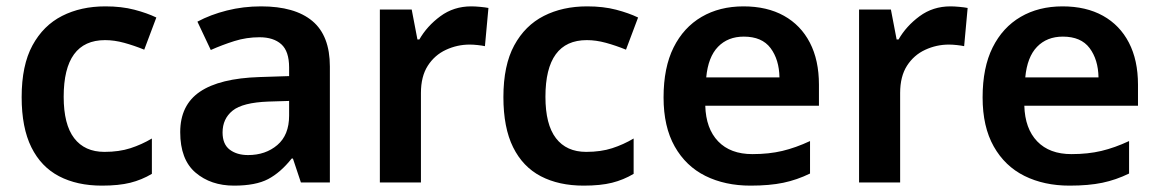

<svg xmlns="http://www.w3.org/2000/svg" viewBox="-20 -573 3640 603"><path d="M300 10Q222 10 165.5 -19.5Q109 -49 78.5 -110.5Q48 -172 48 -268Q48 -368 82 -430.5Q116 -493 175 -523Q234 -553 311 -553Q362 -553 402 -542.5Q442 -532 471 -518L433 -417Q401 -430 370 -438.5Q339 -447 310 -447Q180 -447 180 -269Q180 -182 213 -139Q246 -96 308 -96Q354 -96 389.5 -107.5Q425 -119 457 -138V-27Q425 -8 389 1Q353 10 300 10Z M800 -553Q906 -553 961 -507Q1016 -461 1016 -364V0H925L900 -75H896Q861 -31 822 -10.5Q783 10 715 10Q642 10 594 -31Q546 -72 546 -158Q546 -243 608 -285Q670 -327 795 -331L888 -334V-361Q888 -412 863.5 -434Q839 -456 795 -456Q754 -456 716 -444Q678 -432 642 -416L600 -505Q641 -527 692.5 -540Q744 -553 800 -553ZM823 -254Q742 -251 710.5 -225.5Q679 -200 679 -157Q679 -120 701.5 -103Q724 -86 759 -86Q814 -86 851 -117.5Q888 -149 888 -210V-256Z M1460 -553Q1472 -553 1488 -551.5Q1504 -550 1514 -548L1503 -428Q1494 -430 1480 -431.5Q1466 -433 1455 -433Q1416 -433 1380.5 -416.5Q1345 -400 1323.5 -366.5Q1302 -333 1302 -281V0H1173V-543H1273L1291 -449H1297Q1321 -491 1363 -522Q1405 -553 1460 -553Z M1813 10Q1735 10 1678.5 -19.5Q1622 -49 1591.5 -110.5Q1561 -172 1561 -268Q1561 -368 1595 -430.5Q1629 -493 1688 -523Q1747 -553 1824 -553Q1875 -553 1915 -542.5Q1955 -532 1984 -518L1946 -417Q1914 -430 1883 -438.5Q1852 -447 1823 -447Q1693 -447 1693 -269Q1693 -182 1726 -139Q1759 -96 1821 -96Q1867 -96 1902.5 -107.5Q1938 -119 1970 -138V-27Q1938 -8 1902 1Q1866 10 1813 10Z M2315 -553Q2389 -553 2442 -523.5Q2495 -494 2523.5 -439Q2552 -384 2552 -307V-241H2195Q2197 -169 2235.5 -129Q2274 -89 2343 -89Q2395 -89 2437 -99Q2479 -109 2524 -130V-28Q2483 -8 2440 1Q2397 10 2337 10Q2257 10 2195.5 -20.5Q2134 -51 2099 -113Q2064 -175 2064 -267Q2064 -361 2095.5 -424Q2127 -487 2183.5 -520Q2240 -553 2315 -553ZM2316 -458Q2266 -458 2235 -426Q2204 -394 2198 -330H2428Q2427 -386 2400 -422Q2373 -458 2316 -458Z M2965 -553Q2977 -553 2993 -551.5Q3009 -550 3019 -548L3008 -428Q2999 -430 2985 -431.5Q2971 -433 2960 -433Q2921 -433 2885.5 -416.5Q2850 -400 2828.5 -366.5Q2807 -333 2807 -281V0H2678V-543H2778L2796 -449H2802Q2826 -491 2868 -522Q2910 -553 2965 -553Z M3317 -553Q3391 -553 3444 -523.5Q3497 -494 3525.5 -439Q3554 -384 3554 -307V-241H3197Q3199 -169 3237.5 -129Q3276 -89 3345 -89Q3397 -89 3439 -99Q3481 -109 3526 -130V-28Q3485 -8 3442 1Q3399 10 3339 10Q3259 10 3197.5 -20.5Q3136 -51 3101 -113Q3066 -175 3066 -267Q3066 -361 3097.5 -424Q3129 -487 3185.5 -520Q3242 -553 3317 -553ZM3318 -458Q3268 -458 3237 -426Q3206 -394 3200 -330H3430Q3429 -386 3402 -422Q3375 -458 3318 -458Z"/></svg>

Font: Noto Sans Javanese SemiBold
Style: Regular
Weight: 600
Version: Version 2.004